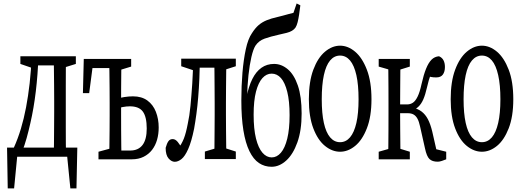

<svg xmlns="http://www.w3.org/2000/svg" viewBox="-20 -857 2955 1090"><path d="M394 32.7H43.9L82.5 -19L60.1 212.4H23.9L20 -19H418.9L414.1 212.4H379.4L356.4 -19ZM285.2 32.7Q286.1 5.4 286.4 -39.3Q286.6 -84 287.1 -132.3Q287.6 -180.7 287.6 -219.2V-285.6Q287.6 -324.2 287.1 -372.6Q286.6 -420.9 286.1 -465.8Q285.6 -510.7 285.2 -537.6H355Q354 -510.7 353.8 -465.8Q353.5 -420.9 353.5 -372.6Q353.5 -324.2 353.5 -285.6V-219.2Q353.5 -180.7 353.5 -132.3Q353.5 -84 353.8 -39.6Q354 4.9 355 32.7ZM95.7 -494.1V-537.6H176.8V-470.2H165ZM320.8 -470.2V-537.6H410.6V-494.1L333.5 -470.2ZM58.1 -17.6Q81.5 -69.3 98.6 -126.2Q115.7 -183.1 127.9 -247.3Q140.1 -311.5 148.4 -384.5Q156.7 -457.5 159.2 -537.6H198.2Q194.8 -434.1 183.3 -338.4Q171.9 -242.7 152.3 -157.7Q142.6 -114.3 131.3 -73.5Q120.1 -32.7 105 4.9V22.5ZM176.8 -485.8V-537.6H319.3V-485.8Z M636.7 47.4V-2.4H719.2Q765.1 -2.4 789.1 -33.7Q813 -64.9 813 -127.4Q813 -193.4 791 -223.4Q769 -253.4 717.3 -253.4Q698.2 -253.4 676.5 -249.3Q654.8 -245.1 635.7 -238.3V-293.5Q658.2 -301.8 684.8 -305.9Q711.4 -310.1 734.9 -310.1Q784.2 -310.1 816.7 -286.4Q849.1 -262.7 865 -222.2Q880.9 -181.6 880.9 -133.3Q880.9 -95.7 871.6 -63.2Q862.3 -30.8 843.3 -6.1Q824.2 18.6 795.4 33Q766.6 47.4 729 47.4ZM599.6 47.4Q600.6 20 601.1 -24.7Q601.6 -69.3 602.1 -117.7Q602.5 -166 602.5 -204.1V-271Q602.5 -309.6 602.1 -357.7Q601.6 -405.8 601.1 -450.7Q600.6 -495.6 599.6 -522.5H669.9Q668.9 -495.6 668.5 -450.7Q668 -405.8 667.7 -357.4Q667.5 -309.1 667.5 -271V-204.1Q667.5 -165.5 667.7 -117.4Q668 -69.3 668.5 -24.7Q668.9 20 669.9 47.4ZM450.7 -328.1 455.6 -522.5H635.7V-470.7H475.6L511.7 -522.5L486.3 -328.1ZM539.1 47.4V4.4L628.9 -20H635.7V47.4ZM635.7 -455.1V-522.5H724.6V-479L646.5 -455.1Z M972.2 61.5Q953.6 61.5 937 42.5Q920.4 23.4 920.4 -17.6Q927.2 -42.5 935.8 -54.9Q944.3 -67.4 960.4 -67.4Q975.6 -67.4 989.3 -50.8Q1002.9 -34.2 1016.1 -9.3V7.3H988.8V-9.3Q1011.2 -38.6 1023.7 -70.1Q1036.1 -101.6 1046.4 -156.7Q1055.7 -197.8 1061.3 -255.9Q1066.9 -314 1071.5 -382.8Q1076.2 -451.7 1076.2 -523.9H1115.2Q1114.3 -466.3 1111.8 -411.1Q1109.4 -356 1105.2 -305.4Q1101.1 -254.9 1095 -210Q1088.9 -165 1082 -126.5Q1066.9 -52.2 1048.3 -10.7Q1029.8 30.8 1010.3 46.1Q990.7 61.5 972.2 61.5ZM1008.8 -481V-523.9H1091.3V-456.5H1082ZM1091.3 -472.7V-523.9H1231.4V-472.7ZM1143.1 45.9V3.4L1224.6 -21H1242.2L1318.8 3.4V45.9ZM1196.3 45.9Q1197.3 18.6 1197.5 -25.6Q1197.8 -69.8 1198.2 -118.7Q1198.7 -167.5 1198.7 -206.1V-271.5Q1198.7 -310.1 1198.2 -358.9Q1197.8 -407.7 1197.5 -452.6Q1197.3 -497.6 1196.3 -523.9H1265.6Q1264.6 -497.1 1264.2 -452.4Q1263.7 -407.7 1263.2 -358.9Q1262.7 -310.1 1262.7 -271.5V-206.1Q1262.7 -167.5 1263.2 -118.7Q1263.7 -69.8 1264.2 -25.6Q1264.6 18.6 1265.6 45.9ZM1231.4 -456.5V-523.9H1318.8V-481L1242.2 -456.5Z M1522 89.8Q1481.9 89.8 1450.2 68.6Q1418.5 47.4 1396 1.2Q1373.5 -44.9 1361.8 -116.7Q1350.1 -188.5 1350.1 -286.6Q1350.1 -369.1 1356.4 -444.1Q1362.8 -519 1375.5 -577.9Q1388.2 -636.7 1410.2 -668.5Q1429.2 -698.2 1448.7 -714.8Q1468.3 -731.4 1493.7 -741.9Q1519 -752.4 1556.2 -760.7Q1571.3 -764.2 1586.2 -768.3Q1601.1 -772.5 1616.5 -776.6Q1631.8 -780.8 1646 -784.2L1664.1 -837.4L1685.1 -826.7Q1681.6 -797.4 1678 -773.7Q1674.3 -750 1669.7 -731.2Q1665 -712.4 1657.7 -700.7Q1650.4 -689.9 1637.7 -682.4Q1625 -674.8 1607.2 -670.4Q1589.4 -666 1563.5 -660.2Q1515.1 -649.4 1482.2 -637.7Q1449.2 -626 1430.2 -597.7Q1417.5 -577.6 1407.2 -533.4Q1397 -489.3 1390.6 -430.4Q1384.3 -371.6 1382.8 -305.7L1379.9 -306.6Q1391.6 -366.7 1412.6 -408.7Q1433.6 -450.7 1464.4 -472.4Q1495.1 -494.1 1536.1 -494.1Q1577.6 -494.1 1613.5 -464.1Q1649.4 -434.1 1670.9 -371.6Q1692.4 -309.1 1692.4 -212.4Q1692.4 -116.7 1668.2 -48.8Q1644 19 1605 54.4Q1565.9 89.8 1522 89.8ZM1624 -203.1Q1624 -283.2 1610.8 -335.7Q1597.7 -388.2 1575.2 -413.6Q1552.7 -439 1522 -439Q1492.7 -439 1469.7 -413.6Q1446.8 -388.2 1433.3 -336.7Q1419.9 -285.2 1419.9 -206.1Q1419.9 -124.5 1433.3 -70.6Q1446.8 -16.6 1470 10Q1493.2 36.6 1522.5 36.6Q1551.8 36.6 1574.7 10Q1597.7 -16.6 1610.8 -70.1Q1624 -123.5 1624 -203.1Z M1910.6 4.4Q1865.7 4.4 1825 -28.6Q1784.2 -61.5 1758.8 -128.2Q1733.4 -194.8 1733.4 -293.5Q1733.4 -393.6 1758.8 -461.4Q1784.2 -529.3 1825 -563.5Q1865.7 -597.7 1910.6 -597.7Q1955.6 -597.7 1996.1 -563.5Q2036.6 -529.3 2062.7 -461.4Q2088.9 -393.6 2088.9 -293.5Q2088.9 -195.3 2062.7 -128.4Q2036.6 -61.5 1996.1 -28.6Q1955.6 4.4 1910.6 4.4ZM1910.6 -49.8Q1943.8 -49.8 1967.3 -77.4Q1990.7 -105 2003.2 -159.2Q2015.6 -213.4 2015.6 -293.5Q2015.6 -375 2003.2 -430.4Q1990.7 -485.8 1967.3 -513.7Q1943.8 -541.5 1910.6 -541.5Q1877.4 -541.5 1854 -513.7Q1830.6 -485.8 1818.6 -430.4Q1806.6 -375 1806.6 -293.5Q1806.6 -213.4 1818.6 -159.2Q1830.6 -105 1854 -77.4Q1877.4 -49.8 1910.6 -49.8Z M2129.9 47.4V4.4L2212.4 -19H2230L2306.6 4.4V47.4ZM2129.9 -479V-522.5H2306.6V-479L2230 -455.1H2212.4ZM2183.1 47.4Q2184.1 20 2184.6 -24.2Q2185.1 -68.4 2185.3 -117.2Q2185.5 -166 2185.5 -204.1V-270Q2185.5 -308.6 2185.3 -357.2Q2185.1 -405.8 2184.6 -450.7Q2184.1 -495.6 2183.1 -522.5H2253.9Q2252.9 -495.6 2252.7 -450.2Q2252.4 -404.8 2252 -353.8Q2251.5 -302.7 2251.5 -259.3V-217.3Q2251.5 -173.3 2252 -121.6Q2252.4 -69.8 2252.9 -24.9Q2253.4 20 2253.9 47.4ZM2392.6 -15.1 2364.7 -139.2Q2358.9 -166.5 2350.1 -182.9Q2341.3 -199.2 2328.1 -206.8Q2314.9 -214.4 2293.9 -214.4H2218.3V-264.2H2291.5Q2309.1 -264.2 2323.7 -273.7Q2338.4 -283.2 2350.8 -308.6Q2363.3 -334 2373 -379.4Q2384.8 -432.1 2398.7 -466.6Q2412.6 -501 2429.9 -518.3Q2447.3 -535.6 2472.2 -537.6Q2489.7 -530.3 2497.8 -514.6Q2505.9 -499 2505.9 -476.6Q2505.9 -449.7 2494.1 -433.6Q2482.4 -417.5 2456.5 -417.5Q2439.9 -417.5 2427.5 -419.9Q2415 -422.4 2395.5 -427.7L2443.8 -476.1Q2434.1 -457 2424.1 -430.9Q2414.1 -404.8 2403.8 -359.9Q2394.5 -318.8 2383.1 -292.7Q2371.6 -266.6 2355.2 -251.2Q2338.9 -235.8 2318.4 -227.5V-246.6Q2351.1 -240.7 2373 -224.1Q2395 -207.5 2409.4 -179.9Q2423.8 -152.3 2434.1 -109.4L2467.3 36.6L2419.9 -19L2513.2 4.4V47.4Q2501.5 52.2 2488.3 56.6Q2475.1 61 2464.8 61Q2434.1 61 2418.2 45.9Q2402.3 30.8 2392.6 -15.1Z M2715.8 4.4Q2670.9 4.4 2630.1 -28.6Q2589.4 -61.5 2564 -128.2Q2538.6 -194.8 2538.6 -293.5Q2538.6 -393.6 2564 -461.4Q2589.4 -529.3 2630.1 -563.5Q2670.9 -597.7 2715.8 -597.7Q2760.7 -597.7 2801.3 -563.5Q2841.8 -529.3 2867.9 -461.4Q2894 -393.6 2894 -293.5Q2894 -195.3 2867.9 -128.4Q2841.8 -61.5 2801.3 -28.6Q2760.7 4.4 2715.8 4.4ZM2715.8 -49.8Q2749 -49.8 2772.5 -77.4Q2795.9 -105 2808.3 -159.2Q2820.8 -213.4 2820.8 -293.5Q2820.8 -375 2808.3 -430.4Q2795.9 -485.8 2772.5 -513.7Q2749 -541.5 2715.8 -541.5Q2682.6 -541.5 2659.2 -513.7Q2635.7 -485.8 2623.8 -430.4Q2611.8 -375 2611.8 -293.5Q2611.8 -213.4 2623.8 -159.2Q2635.7 -105 2659.2 -77.4Q2682.6 -49.8 2715.8 -49.8Z"/></svg>

Font: Scarab Serif
Style: Regular
Weight: 400
Designer: John Roberts
Foundry: Scarab
Version: 1.0